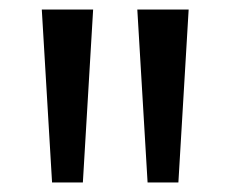

<svg xmlns="http://www.w3.org/2000/svg" viewBox="-20 -828 482 402"><path d="M89 -446 67.5 -808H175L153.5 -446ZM289 -446 267.5 -808H375L353.5 -446Z"/></svg>

Font: Encode Sans Expanded Medium
Style: Regular
Weight: 500
Width: 7
Designer: Multiple Designers
Foundry: Impallari Type
Version: Version 3.000; ttfautohint (v1.8.3) -l 8 -r 50 -G 200 -x 14 